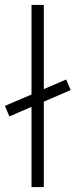

<svg xmlns="http://www.w3.org/2000/svg" viewBox="-20 -760 308 780"><path d="M108 0V-326L18 -287L0 -330L108 -376V-740H158V-398L249 -437L267 -394L158 -347V0Z"/></svg>

Font: Lexend ExtraLight
Style: Regular
Weight: 200
Designer: Bonnie Shaver-Troup, Thomas Jockin
Foundry: Lexend
Version: Version 1.007; ttfautohint (v1.8.3)